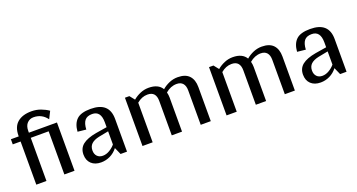

<svg xmlns="http://www.w3.org/2000/svg" viewBox="-43 -1221 3335 1794"><g transform="rotate(-20 1625.0 -324.0)"><path d="M473 0H372V-429H194V0H93V-429H15V-480H93V-486Q93 -574 143.5 -617Q194 -660 283 -660Q332 -660 375 -644Q418 -628 451 -605L415 -533Q365 -601 283 -601Q245 -601 219.5 -574.5Q194 -548 194 -498V-480H473Z M603 -113Q603 -175 647.5 -210.5Q692 -246 783 -262L894 -280V-329Q894 -442 808 -442Q757 -442 734 -413Q711 -384 708 -324L624 -333Q630 -412 672 -452Q714 -492 810 -492Q903 -492 949 -450.5Q995 -409 995 -325V0H931L900 -70Q869 -30 826 -9Q783 12 735 12Q674 12 638.5 -21.5Q603 -55 603 -113ZM894 -108V-239L796 -220Q746 -209 720.5 -185Q695 -161 695 -120Q695 -84 715.5 -62.5Q736 -41 771 -41Q805 -41 838.5 -61Q872 -81 894 -108Z M1828 -339V0H1728V-342Q1728 -388 1707 -412Q1686 -436 1646 -436Q1586 -436 1535 -392Q1542 -364 1542 -339V0H1440V-342Q1440 -436 1356 -436Q1299 -436 1250 -394V0H1149V-480H1193L1232 -431Q1264 -458 1304 -475Q1344 -492 1387 -492Q1483 -492 1520 -430Q1551 -457 1591.5 -474.5Q1632 -492 1676 -492Q1753 -492 1790.5 -452Q1828 -412 1828 -339Z M2664 -339V0H2564V-342Q2564 -388 2543 -412Q2522 -436 2482 -436Q2422 -436 2371 -392Q2378 -364 2378 -339V0H2276V-342Q2276 -436 2192 -436Q2135 -436 2086 -394V0H1985V-480H2029L2068 -431Q2100 -458 2140 -475Q2180 -492 2223 -492Q2319 -492 2356 -430Q2387 -457 2427.5 -474.5Q2468 -492 2512 -492Q2589 -492 2626.5 -452Q2664 -412 2664 -339Z M2786 -113Q2786 -175 2830.5 -210.5Q2875 -246 2966 -262L3077 -280V-329Q3077 -442 2991 -442Q2940 -442 2917 -413Q2894 -384 2891 -324L2807 -333Q2813 -412 2855 -452Q2897 -492 2993 -492Q3086 -492 3132 -450.5Q3178 -409 3178 -325V0H3114L3083 -70Q3052 -30 3009 -9Q2966 12 2918 12Q2857 12 2821.5 -21.5Q2786 -55 2786 -113ZM3077 -108V-239L2979 -220Q2929 -209 2903.5 -185Q2878 -161 2878 -120Q2878 -84 2898.5 -62.5Q2919 -41 2954 -41Q2988 -41 3021.5 -61Q3055 -81 3077 -108Z"/></g></svg>

Font: Arya
Style: Regular
Weight: 400
Designer: Eduardo Rodriguez Tunni, Modular Infotech
Foundry: Eduardo Rodriguez Tunni, Modular Infotech
Version: Version 1.002